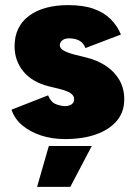

<svg xmlns="http://www.w3.org/2000/svg" viewBox="-20 -532 531 751"><path d="M234 12Q184 12 141 -2Q98 -16 67.5 -41.5Q37 -67 25 -103L168 -159Q179 -132 199 -124.5Q219 -117 234 -117Q250 -117 260 -124Q270 -131 270 -144Q270 -158 256 -167.5Q242 -177 213 -184L172 -194Q105 -211 71 -253Q37 -295 37 -351Q37 -428 93.5 -470Q150 -512 247 -512Q306 -512 346.5 -497.5Q387 -483 413 -457Q439 -431 453 -397L314 -344Q307 -364 290.5 -373Q274 -382 250 -382Q233 -382 223.5 -374Q214 -366 214 -355Q214 -343 228.5 -334.5Q243 -326 273 -318L314 -308Q360 -297 394 -274.5Q428 -252 447 -219Q466 -186 466 -143Q466 -94 437 -59.5Q408 -25 356 -6.5Q304 12 234 12ZM125 199 171 39H339L255 199Z"/></svg>

Font: Figtree Black
Style: Regular
Weight: 900
Designer: Erik Kennedy
Foundry: Erik Kennedy
Version: Version 2.001;gftools[0.9.30]